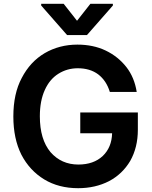

<svg xmlns="http://www.w3.org/2000/svg" viewBox="-20 -974 795 1007"><path d="M556 -492Q538 -551 495 -584Q452 -616 388 -616Q332 -616 286 -587Q240 -558 215 -502Q189 -445 189 -364Q189 -243 245 -176Q302 -111 391 -111Q471 -111 519 -156Q566 -201 568 -275H401V-384H703V-293Q703 -201 663 -130Q622 -61 552 -24Q480 13 390 13Q288 13 212 -33Q135 -80 92 -163Q50 -247 50 -363Q50 -483 94 -565Q138 -650 214 -695Q291 -740 386 -740Q469 -740 534 -709Q599 -678 643 -622Q685 -568 697 -492ZM454 -954H572V-945L436 -790H332L196 -945V-954H314L384 -865Z"/></svg>

Font: Sinter Bold
Style: Regular
Weight: 700
Foundry: Adobe & rsms
Version: Version 1.000